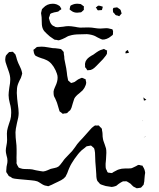

<svg xmlns="http://www.w3.org/2000/svg" viewBox="-20 -955 850 1029"><path d="M160 -682 159 -688 166 -693Q174 -701 176 -702Q179 -704 187 -704Q192 -705 203 -705Q217 -705 239 -701Q247 -699 263 -697Q268 -697 276.5 -696.5Q285 -696 296 -694Q298 -693 301.5 -693Q305 -693 307 -692Q307 -692 313 -686L321 -677Q322 -675 322 -666Q325 -653 325 -639Q329 -615 332 -604Q333 -598 335 -589Q337 -580 338 -568Q340 -546 343 -535L345 -524L352 -518Q354 -517 356.5 -514Q359 -511 361 -510Q363 -510 366 -511.5Q369 -513 372 -513L380 -516Q384 -518 389 -522.5Q394 -527 398 -529Q401 -531 404 -532Q407 -533 409 -534Q411 -535 414 -536.5Q417 -538 419 -538Q422 -538 434 -532Q435 -531 436.5 -531Q438 -531 439 -530Q440 -528 440 -522Q442 -516 442 -511Q442 -507 440.5 -503Q439 -499 438 -496Q434 -484 423 -471Q420 -468 405 -455Q385 -440 378 -426Q375 -419 370 -401Q364 -375 356 -364L345 -355Q343 -351 339 -349Q335 -347 325 -347L317 -345Q314 -346 308 -352Q307 -353 303.5 -355Q300 -357 299 -359L296 -369L288 -396Q286 -404 281.5 -414Q277 -424 275 -429Q274 -431 272 -434Q270 -437 269 -441Q267 -448 267 -464Q268 -474 274 -486.5Q280 -499 282 -505Q291 -529 288 -549Q287 -557 278 -578Q258 -620 229 -633Q221 -637 215 -639Q209 -641 205 -642Q184 -649 177 -653Q175 -654 172 -655.5Q169 -657 168 -659Q165 -662 162 -671ZM436 -604Q436 -606 435.5 -609Q435 -612 436 -616Q438 -628 445 -636Q450 -643 460 -650Q470 -657 480 -662Q485 -666 496.5 -674Q508 -682 517 -686L532 -691L537 -693Q539 -692 549 -686Q552 -686 554 -684Q555 -682 553 -678Q553 -677 553.5 -672.5Q554 -668 552 -665L548 -658L532 -638Q526 -631 497 -602Q495 -600 486.5 -592Q478 -584 466 -580Q462 -579 455 -579L449 -578Q447 -579 442 -588Q437 -593 436 -595ZM654 -680 663 -686 665 -687Q666 -687 665.5 -686Q665 -685 666 -685L670 -674L671 -672Q670 -671 668.5 -671Q667 -671 666 -671L655 -669Q655 -669 654 -669Q653 -669 653 -669Q652 -670 652.5 -674.5Q653 -679 654 -680ZM754 -47Q755 -43 756.5 -38Q758 -33 758 -29Q758 -24 756 -16L754 6Q754 18 751 28Q751 32 749 36Q749 36 745 40Q743 42 740 46Q737 50 734 51Q731 52 727.5 52Q724 52 721 53L713 54L705 50L695 45Q692 43 687.5 38Q683 33 680 30L671 24Q663 19 661 18Q658 16 653 16.5Q648 17 647 17H639L631 21Q628 23 623.5 25.5Q619 28 614 32Q612 33 608 37Q604 41 600 42Q598 43 595 43.5Q592 44 590 45Q587 45 584.5 46Q582 47 579 47Q574 47 566 45Q545 43 531 37Q528 36 523.5 34.5Q519 33 516 31Q512 27 511 25Q504 18 502 15Q496 3 496 -21L494 -50Q490 -94 490 -116Q490 -139 487 -151Q486 -153 485.5 -156Q485 -159 484 -161Q482 -163 479.5 -165Q477 -167 476 -168Q470 -174 467 -175Q465 -175 462 -174Q459 -173 456 -173L445 -171Q442 -170 436 -164Q433 -162 417 -149Q399 -132 379 -103Q360 -74 358 -69Q353 -60 350.5 -53Q348 -46 346 -42Q344 -38 342.5 -32.5Q341 -27 337 -20L331 -8Q322 3 308 10.5Q294 18 291 19L272 28Q257 36 246 40Q244 41 242 42Q240 43 238 43L230 41Q228 41 224 40Q220 39 217 38Q211 36 199 28Q187 20 180 17Q169 13 145 11L79 5Q56 3 47 0Q43 -2 41 -4Q39 -6 37 -7Q30 -9 26 -13L22 -20Q15 -30 14 -32Q13 -35 13.5 -40Q14 -45 14 -47Q14 -55 15 -61Q16 -67 17 -71Q20 -82 20 -94Q20 -107 15 -122Q11 -138 11 -147Q11 -158 15 -178Q16 -183 17 -189.5Q18 -196 18 -205L17 -239Q17 -255 22 -271.5Q27 -288 28 -291Q31 -298 35 -312Q40 -328 40 -351Q40 -368 38 -377Q37 -387 33 -400Q26 -426 26 -445Q26 -458 30 -486Q35 -511 35 -529Q35 -549 27 -571.5Q19 -594 16 -603Q8 -623 8 -637Q8 -642 9.5 -649.5Q11 -657 14 -660Q15 -662 23 -670Q25 -671 26 -673Q27 -675 29 -676Q32 -677 35 -676.5Q38 -676 41 -677Q42 -677 45 -677.5Q48 -678 49 -677Q51 -676 53.5 -673Q56 -670 57 -669Q63 -664 63 -662Q64 -659 65 -656Q66 -653 67 -650Q71 -634 74 -627Q77 -618 85 -602Q95 -582 97 -571Q97 -569 98 -566Q99 -563 99 -561Q99 -559 96 -550Q93 -537 85 -524Q77 -507 75 -500Q70 -486 70 -457Q70 -445 72 -426.5Q74 -408 75 -400Q80 -368 80 -349Q80 -328 71 -296Q63 -260 63 -246Q63 -230 64 -218Q65 -206 66 -198Q69 -176 69 -154V-132Q68 -110 69 -89Q69 -88 68.5 -83.5Q68 -79 70 -76Q71 -72 73 -69Q75 -66 76 -64Q79 -58 80 -57Q83 -55 87 -54Q91 -53 94 -52Q99 -50 107 -49.5Q115 -49 119 -49Q142 -49 153 -47Q161 -45 172 -42.5Q183 -40 197 -38Q207 -36 211 -36Q222 -37 234.5 -42.5Q247 -48 252 -50Q258 -52 272 -54.5Q286 -57 294 -63Q296 -65 298 -67Q300 -69 302 -71L316 -89Q324 -101 329 -106L348 -126L367 -146Q376 -157 382.5 -166.5Q389 -176 394 -183Q408 -200 423 -215L463 -260Q472 -271 481 -277L488 -282Q490 -283 493.5 -282.5Q497 -282 499 -282Q501 -282 504.5 -282.5Q508 -283 510 -282Q512 -280 514 -277.5Q516 -275 517 -274Q524 -269 525 -266Q527 -263 527 -255Q529 -248 529.5 -238Q530 -228 530 -223Q532 -207 534 -201Q537 -192 541.5 -180Q546 -168 548 -160Q550 -152 550 -136Q550 -123 548 -99Q546 -85 546 -78V-67Q546 -55 548 -50L553 -40Q553 -39 554.5 -35.5Q556 -32 558 -31Q560 -29 568 -29Q570 -29 573.5 -28Q577 -27 579 -28Q583 -28 588 -33Q593 -35 601.5 -40Q610 -45 617 -47Q631 -52 650 -52H667Q678 -52 683 -53Q690 -55 698.5 -59.5Q707 -64 710 -65Q719 -71 722 -71H724Q729 -71 733 -69Q735 -68 738 -68Q741 -68 744 -67Q745 -66 745 -64.5Q745 -63 746 -62Q750 -57 754 -47ZM764 -420Q764 -419 761 -419Q756 -415 751 -417Q749 -425 749 -430Q749 -432 749 -432Q750 -433 751 -431.5Q752 -430 753 -429Q756 -426 762 -422Q764 -420 764 -420ZM747 -312Q747 -311 746 -310Q745 -309 744 -308ZM744 -308ZM742 -306Q741 -307 742 -307.5Q743 -308 744 -308ZM763 -223 753 -220Q751 -220 751 -220Q750 -221 755 -221Q761 -224 763 -223ZM586 -787Q585 -783 585.5 -777.5Q586 -772 585 -770Q584 -767 580 -764.5Q576 -762 574 -760Q565 -752 552 -747Q539 -742 528 -743L518 -747Q511 -750 502.5 -754.5Q494 -759 489 -762Q471 -770 446 -772Q421 -772 408 -771Q375 -771 354 -764Q348 -763 340.5 -759Q333 -755 330 -753Q314 -745 305 -742Q296 -739 295 -739Q290 -739 284 -741Q277 -741 274 -742Q272 -742 264 -748Q247 -758 230 -775Q215 -788 210 -800Q204 -813 204 -833Q204 -853 203 -863Q200 -884 200 -885Q200 -886 203 -898L205 -906L212 -913Q232 -935 263 -935Q273 -935 282 -932Q286 -931 296 -925Q301 -923 304 -916Q305 -915 307 -911Q309 -907 309 -906Q308 -904 300 -900Q293 -894 292 -893Q286 -891 278 -890Q270 -889 265 -887Q253 -884 249 -880Q248 -879 247.5 -875Q247 -871 246 -869Q245 -867 243.5 -864Q242 -861 242 -858Q242 -857 245 -848Q249 -830 260 -820Q263 -817 271 -814Q277 -810 279 -810Q282 -809 289 -809Q292 -809 319 -812Q334 -815 347 -815Q360 -815 384 -811Q391 -809 409 -807L453 -808Q464 -808 472 -807Q480 -806 486 -805Q503 -802 518 -802Q525 -802 533.5 -803Q542 -804 550 -804Q560 -804 569 -801Q571 -800 576 -799.5Q581 -799 582 -798Q584 -796 586 -787ZM353 -905 354 -910Q355 -912 355.5 -917Q356 -922 357 -923Q359 -926 365 -928.5Q371 -931 374 -932Q377 -933 381.5 -934Q386 -935 392 -935H395L406 -934Q408 -933 413 -933Q417 -931 420 -928Q423 -925 425 -924Q426 -923 427.5 -922.5Q429 -922 430 -920L429 -912Q429 -911 429.5 -907Q430 -903 429 -902Q429 -902 425 -898Q423 -897 420.5 -894Q418 -891 414 -889Q411 -888 403 -888L394 -887Q376 -887 364 -896Q363 -897 358.5 -900Q354 -903 353 -905ZM494 -915Q494 -916 495.5 -916.5Q497 -917 498 -918Q499 -919 503 -922.5Q507 -926 515 -924L525 -921Q526 -920 528 -920Q530 -920 531 -919L529 -911Q528 -909 527.5 -905.5Q527 -902 526 -901H525L510 -900Q509 -900 507.5 -899.5Q506 -899 504 -900Q502 -902 500 -905Q498 -908 497 -911Q497 -911 495 -912.5Q493 -914 494 -915ZM632 -883Q631 -881 625 -875Q624 -874 622.5 -872Q621 -870 619 -868L609 -872Q603 -872 599 -875Q597 -877 591 -885Q586 -888 586 -891Q585 -894 585 -902V-905Q585 -910 589 -913Q593 -913 603 -915Q604 -915 605.5 -915.5Q607 -916 608 -915Q610 -915 613 -912Q615 -910 619.5 -907.5Q624 -905 625 -903Q627 -901 628 -896.5Q629 -892 630 -889Q632 -885 632 -883ZM611 -829ZM614 -825Q614 -824 615 -823.5Q616 -823 615 -823Q614 -824 613 -826Q612 -828 611 -829Z"/></svg>

Font: Rubik-Burned
Style: Regular
Weight: 400
Designer: NaN (generative design), Hubert & Fischer (Rubik source font outlines)
Foundry: NaN, Hubert & Fischer
Version: Version 1.000